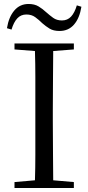

<svg xmlns="http://www.w3.org/2000/svg" viewBox="-20 -947 445 967"><path d="M53 0V-30L156 -39Q158 -103 158 -168Q158 -252 158 -337V-391Q158 -476 158 -560Q158 -625 156 -690L53 -698V-728H352V-698L248 -690Q247 -626 247 -561Q246 -476 246 -391V-337Q246 -252 247 -168Q247 -104 248 -39L352 -30V0ZM15 -805Q24 -861 52 -894Q80 -927 124 -927Q154 -927 174.5 -914.5Q195 -902 212 -886Q230 -870 248 -857Q266 -844 292 -844Q320 -844 338 -863.5Q356 -883 367 -920L390 -913Q381 -856 353 -823.5Q325 -791 280 -791Q249 -791 229.5 -803Q210 -815 193 -830Q176 -847 157.5 -860.5Q139 -874 113 -874Q85 -874 67 -854.5Q49 -835 38 -798Z"/></svg>

Font: Early Summer Mincho
Style: Regular
Weight: 400
Designer: GuiWonder
Version: Version 1.002